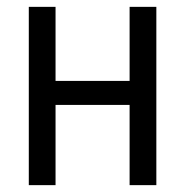

<svg xmlns="http://www.w3.org/2000/svg" viewBox="-20 -540 540 560"><path d="M64 0V-520H142V-304H358V-520H436V0H358V-234H142V0Z"/></svg>

Font: Iosevka Term Curly
Style: Regular
Weight: 400
Designer: Belleve Invis
Foundry: Belleve Invis
Version: Version 32.3.0